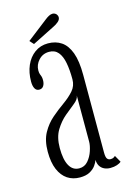

<svg xmlns="http://www.w3.org/2000/svg" viewBox="-103 -686 504 748"><g transform="rotate(-15 149.0 -312.0)"><path d="M125 10Q96.5 10 75 -4.2Q53.5 -18.5 41.2 -47.2Q29 -76 29 -119Q29 -164.5 45.8 -194.8Q62.5 -225 87.2 -246.2Q112 -267.5 136.8 -285Q161.5 -302.5 178.2 -321.5Q195 -340.5 195 -367Q195 -405.5 189.5 -434Q184 -462.5 170.8 -478.2Q157.5 -494 134.5 -494Q109 -494 92.2 -475.8Q75.5 -457.5 75.5 -434.5Q75.5 -424.5 77.8 -419Q80 -413.5 81.8 -408.2Q83.5 -403 83.5 -393.5Q83.5 -380 77.8 -370.8Q72 -361.5 60 -361.5Q48.5 -361.5 42.8 -371.8Q37 -382 37 -400Q37 -436 49.5 -464.8Q62 -493.5 85 -510.2Q108 -527 138.5 -527Q169.5 -527 192.2 -511.8Q215 -496.5 227.5 -462.8Q240 -429 240 -373V-60Q240 -41 244.8 -34.5Q249.5 -28 258.5 -28Q266 -28 270.8 -30.8Q275.5 -33.5 277.5 -36L293 -8.5Q287.5 -3 275.8 1Q264 5 249 5Q235.5 5 224.5 -0.2Q213.5 -5.5 207.2 -15.5Q201 -25.5 200.5 -40.5Q197.5 -31 189 -19Q180.5 -7 165 1.5Q149.5 10 125 10ZM131.5 -25Q153 -25 167 -41.2Q181 -57.5 188 -79Q195 -100.5 195 -115.5V-301.5Q194 -287.5 176 -273.2Q158 -259 135.5 -240.2Q113 -221.5 95.5 -193Q78 -164.5 78 -121Q78 -74 91.8 -49.5Q105.5 -25 131.5 -25ZM86 -538.5 71.5 -554.5 156 -620Q163.5 -626 171.2 -630Q179 -634 186 -634Q191.5 -634 196.2 -631.2Q201 -628.5 203.5 -623.5Q206 -619.5 206 -614.5Q206 -605 196.8 -597Q187.5 -589 175.5 -583.5Z"/></g></svg>

Font: Imbue Thin 10pt ExtraLight
Style: Regular
Weight: 250
Version: Version 1.102